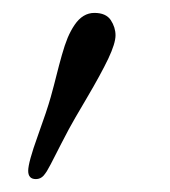

<svg xmlns="http://www.w3.org/2000/svg" viewBox="-20 -754 264 299"><path d="M35.9 -475.1Q23.9 -475.1 23.9 -488Q23.9 -501 38.7 -542Q53.5 -583 59 -602.8Q64.5 -622.6 68.1 -637.3Q71.8 -652.1 76.3 -668.1Q80.8 -684.1 85.4 -695.2Q90.1 -706.3 96.2 -715.3Q108.9 -733.9 127 -733.9Q145 -733.9 152.5 -722.7Q159.9 -711.4 159.9 -699Q159.9 -686.5 148.6 -662.6Q137.2 -638.7 115.4 -601.7Q93.5 -564.7 87.3 -553Q81.1 -541.3 75.2 -529.9Q69.3 -518.6 65.9 -511.7Q62.5 -504.9 58.8 -497.9Q55.2 -491 52.9 -487.3Q50.5 -483.6 47.9 -480.5Q43 -475.1 35.9 -475.1Z"/></svg>

Font: Linden Hill
Style: Italic
Weight: 400
Italic angle: -5.60001°
Version: Version 1.201